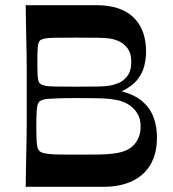

<svg xmlns="http://www.w3.org/2000/svg" viewBox="-20 -720 668 740"><path d="M79 0Q80 -72 81 -118Q82 -164 82.5 -194.5Q83 -225 83 -247.5Q83 -270 83 -293.5Q83 -317 83 -350Q83 -383 83 -406.5Q83 -430 83 -453Q83 -476 82.5 -506Q82 -536 81 -582Q80 -628 79 -700H351Q446 -700 494.5 -653Q543 -606 543 -521Q543 -496 536.5 -467.5Q530 -439 509.5 -413Q489 -387 449 -368Q499 -355 529 -329Q559 -303 572 -267.5Q585 -232 585 -190Q585 -130 561 -87.5Q537 -45 490.5 -22.5Q444 0 378 0ZM276 -124Q327 -124 359.5 -124.5Q392 -125 412 -127.5Q432 -130 444 -133Q456 -136 465 -140Q491 -151 506.5 -175Q522 -199 522 -232Q522 -261 511 -280Q500 -299 484 -311Q468 -323 453 -328Q443 -332 430.5 -334.5Q418 -337 399.5 -339Q381 -341 351 -341.5Q321 -342 276 -342Q232 -342 206 -341Q180 -340 165.5 -339Q151 -338 144.5 -335.5Q138 -333 133 -330Q130 -327 126.5 -320Q123 -313 121.5 -293Q120 -273 120 -232Q120 -191 121.5 -172Q123 -153 126.5 -146.5Q130 -140 133 -137Q138 -133 144.5 -131Q151 -129 165.5 -127Q180 -125 206 -124.5Q232 -124 276 -124ZM271 -386Q326 -386 356.5 -386.5Q387 -387 403.5 -390Q420 -393 431 -398Q452 -404 469 -424.5Q486 -445 486 -481Q486 -517 469 -537Q452 -557 431 -564Q420 -569 403.5 -571.5Q387 -574 356.5 -574.5Q326 -575 271 -575Q219 -575 191.5 -574.5Q164 -574 152 -571.5Q140 -569 134 -564Q131 -561 128.5 -554.5Q126 -548 125 -531.5Q124 -515 124 -481Q124 -447 125 -430Q126 -413 128.5 -407Q131 -401 134 -398Q140 -393 152 -390Q164 -387 191.5 -386.5Q219 -386 271 -386Z"/></svg>

Font: Ojuju SemiBold
Style: Regular
Weight: 600
Designer: Chisaokwu Joboson, Mirko Velimirovic
Foundry: Udi Foundry
Version: Version 1.000